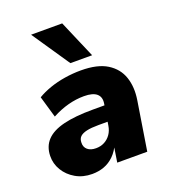

<svg xmlns="http://www.w3.org/2000/svg" viewBox="-141 -866 866 980"><g transform="rotate(-20 292.5 -376.5)"><path d="M192 11Q142 11 103 -11.5Q64 -34 42 -70.5Q20 -107 21 -149Q22 -200 53 -233Q84 -266 147 -281.5Q210 -297 306 -297H383L369 -213H306Q267 -213 242.5 -207.5Q218 -202 206 -190.5Q194 -179 194 -158Q193 -134 209.5 -120Q226 -106 255 -106Q281 -106 301.5 -117Q322 -128 335.5 -147.5Q349 -167 353 -193L371 -305Q377 -340 356 -358.5Q335 -377 287 -377Q244 -377 200.5 -365.5Q157 -354 112 -330L78 -447Q108 -465 146.5 -478.5Q185 -492 229 -499Q273 -506 317 -506Q407 -506 458.5 -474Q510 -442 528.5 -387.5Q547 -333 536 -264L494 0H331L346 -96H352Q336 -59 311.5 -35Q287 -11 257 0Q227 11 192 11ZM280 -559 141 -764H310L398 -559Z"/></g></svg>

Font: Nunito Sans 11pt Black
Style: Italic
Weight: 900
Italic angle: -9°
Version: Version 3.101;gftools[0.9.27]